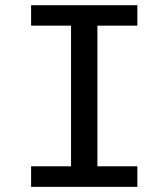

<svg xmlns="http://www.w3.org/2000/svg" viewBox="-20 -727 655 747"><path d="M101 -706.7H514.4V-627.2H359V-80H514.4V0H101V-80H256.4V-627.2H101Z"/></svg>

Font: Fira Code Fixed Retina
Style: Regular
Weight: 450
Monospace: yes
Designer: Carrois Corporate, Edenspiekermann AG, Nikita Prokopov
Foundry: Carrois Corporate, Edenspiekermann AG, Nikita Prokopov
Version: Version 5.002